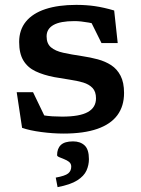

<svg xmlns="http://www.w3.org/2000/svg" viewBox="-20 -538 576 787"><path d="M292.5 -518Q333 -518 369.2 -512.8Q405.5 -507.5 448 -495L462.5 -361.5H396L335 -484.5L410 -427.5Q376.5 -439.5 343.5 -445.5Q310.5 -451.5 285 -451.5Q227 -451.5 199 -435.5Q171 -419.5 171 -389Q171 -359.5 188.8 -344.2Q206.5 -329 239.2 -321.8Q272 -314.5 316.5 -308Q350 -303 380.8 -294.8Q411.5 -286.5 435.8 -270.8Q460 -255 474.2 -227.5Q488.5 -200 488.5 -157Q488.5 -103 461.2 -66Q434 -29 379 -9.8Q324 9.5 240.5 9.5Q197 9.5 149.5 3.2Q102 -3 70.5 -14L48.5 -160H115.5L182.5 -21L116 -75Q133.5 -69.5 153.8 -66Q174 -62.5 194.8 -61.2Q215.5 -60 234.5 -60Q307 -60 340.2 -78.8Q373.5 -97.5 373.5 -135Q373.5 -162.5 359.2 -177.5Q345 -192.5 320.8 -199.8Q296.5 -207 265.8 -211.5Q235 -216 202 -222Q158 -230.5 125.8 -245.8Q93.5 -261 76 -289.8Q58.5 -318.5 58.5 -366Q58.5 -415.5 86.2 -449.5Q114 -483.5 166.5 -500.8Q219 -518 292.5 -518ZM208.5 190Q247 183 259.5 172.8Q272 162.5 272 145Q272 133 263.5 126Q255 119 243.2 114.5Q231.5 110 222.8 106.2Q214 102.5 214 98Q214 71 229.5 56.2Q245 41.5 279.5 41.5Q309 41.5 326.8 58Q344.5 74.5 344.5 114.5Q344.5 138.5 334.5 161Q324.5 183.5 296.8 201.2Q269 219 216 229Z"/></svg>

Font: Newsreader 7pt Medium
Style: Regular
Weight: 500
Designer: Hugues Gentile
Foundry: Production Type
Version: Version 1.003